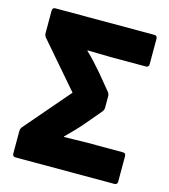

<svg xmlns="http://www.w3.org/2000/svg" viewBox="-100 -735 718 815"><g transform="rotate(15 258.5 -327.5)"><path d="M43 0Q30 0 30 -14V-112Q30 -122 36 -130L206 -328L36 -525Q30 -533 30 -543V-641Q30 -655 43 -655H478Q491 -655 491 -641V-530Q491 -516 478 -516H324Q301 -516 273.5 -517Q246 -518 221 -518V-516Q241 -497 258.5 -478Q276 -459 293 -439L350 -370Q356 -362 356 -353V-303Q356 -293 350 -285L290 -214Q274 -195 255.5 -176Q237 -157 219 -139V-137Q241 -137 269.5 -138Q298 -139 320 -139H478Q491 -139 491 -125V-14Q491 0 478 0Z"/></g></svg>

Font: Sofia Sans Semi Condensed Black
Style: Regular
Weight: 900
Designer: Botio Nikoltchev, Ani Petrova
Foundry: lettersoup
Version: Version 4.100; ttfautohint (v1.8.4.7-5d5b)